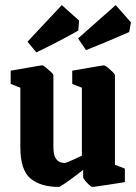

<svg xmlns="http://www.w3.org/2000/svg" viewBox="-20 -724 535 755"><path d="M211 11Q140 11 100 -22Q60 -55 60 -146V-379L22 -394V-446Q22 -446 39 -449Q56 -452 79.5 -456Q103 -460 122.5 -463.5Q142 -467 146 -467Q150 -467 160.5 -458.5Q171 -450 180.5 -441Q190 -432 190 -428V-147Q190 -116 198.5 -102.5Q207 -89 217.5 -86Q228 -83 234 -83Q237 -83 249.5 -88Q262 -93 277 -100Q292 -107 302 -112V-379L264 -394V-446Q264 -446 281.5 -449Q299 -452 322 -456Q345 -460 365 -463.5Q385 -467 389 -467Q393 -467 403.5 -458.5Q414 -450 423 -441Q432 -432 432 -428V-76L471 -61V-8Q471 -8 453.5 -5Q436 -2 412 1.5Q388 5 368 8Q348 11 343 11Q339 11 330.5 3Q322 -5 314.5 -14Q307 -23 307 -27V-56Q291 -43 270 -27.5Q249 -12 232 -0.5Q215 11 211 11ZM318 -527 287 -573 435 -704 495 -636 488 -598Q452 -582 405.5 -562.5Q359 -543 318 -527ZM123 -518 88 -560 223 -704 291 -643 288 -604Q253 -584 208 -560.5Q163 -537 123 -518Z"/></svg>

Font: Grenze Gotisch
Style: Bold
Weight: 700
Designer: Renata Polastri
Foundry: Omnibus-Type
Version: Version 1.001